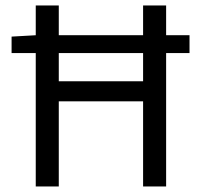

<svg xmlns="http://www.w3.org/2000/svg" viewBox="-20 -676 732 696"><path d="M22 -483.7V-543.3L113.4 -548.5H667V-483.7ZM109.6 0V-656.3H193.1V-381.3H498.7V-656.3H582.2V0H498.7V-308.6H193.1V0Z"/></svg>

Font: SourceSans3VF
Style: Regular
Weight: 200
Designer: Paul D. Hunt
Foundry: Adobe
Version: Version 3.052;hotconv 1.1.0;makeotfexe 2.6.0